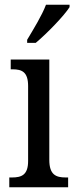

<svg xmlns="http://www.w3.org/2000/svg" viewBox="-20 -786 318 806"><path d="M94 -619V-606H130C179 -647 250 -721 272 -756V-766H173C156 -721 122 -666 94 -619ZM19 0H266V-41H256C215 -41 187 -52 187 -115V-536H25V-495H33C72 -495 98 -484 98 -425V-110C98 -51 70 -41 30 -41H19Z"/></svg>

Font: Noto Serif Lao Cond
Style: Regular
Weight: 400
Width: 3
Designer: Monotype Design Team
Foundry: Monotype Imaging Inc.
Version: Version 2.004